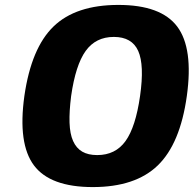

<svg xmlns="http://www.w3.org/2000/svg" viewBox="-20 -740 787 780"><path d="M79 -350Q107 -545 197.5 -632.5Q288 -720 461 -720Q634 -720 700 -632Q766 -544 739 -350Q712 -156 621 -68Q530 20 357 20Q184 20 118 -68Q52 -156 79 -350ZM375 -110Q449 -110 490 -167Q531 -224 549 -350Q567 -476 541.5 -533Q516 -590 442.5 -590Q369 -590 328 -533Q287 -476 269 -350Q261 -287 262.5 -241.5Q264 -196 277 -167Q290 -138 314 -124Q338 -110 375 -110Z"/></svg>

Font: Fivo Sans Modern Heavy
Style: Regular
Weight: 900
Designer: Alexander Slobzheninov
Foundry: Alexander Slobzheninov
Version: 1.0